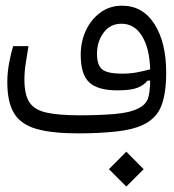

<svg xmlns="http://www.w3.org/2000/svg" viewBox="-20 -478 626 691"><path d="M261.7 2Q168.5 2 112.3 -13.7Q56.2 -29.3 31.2 -69.3Q6.3 -109.4 6.3 -182.6Q6.3 -217.8 13.4 -254.4Q20.5 -291 27.3 -312H82.5Q77.1 -278.3 72.5 -249.3Q67.9 -220.2 67.9 -191.4Q67.9 -137.7 85.7 -110.1Q103.5 -82.5 147.2 -72.8Q190.9 -63 268.1 -63Q331.5 -63 389.2 -67.4Q446.8 -71.8 479 -88.4Q502.9 -100.6 511.2 -119.9Q519.5 -139.2 520.5 -188L510.3 -187.5Q499.5 -172.4 475.8 -162.6Q452.1 -152.8 402.8 -152.8Q332 -152.8 301.3 -181.4Q270.5 -210 270.5 -280.8Q270.5 -328.1 289.1 -368.2Q307.6 -408.2 341.3 -432.9Q375 -457.5 419.4 -457.5Q493.7 -457.5 535.9 -391.4Q578.1 -325.2 578.1 -216.8Q578.1 -141.6 560.5 -96.7Q543 -51.8 495.1 -28.8Q456.5 -10.7 395.5 -4.4Q334.5 2 261.7 2ZM520.5 -228.5Q518.1 -305.2 490.7 -348.9Q463.4 -392.6 417.5 -392.6Q376.5 -392.6 352.8 -360.4Q329.1 -328.1 329.1 -284.7Q329.1 -243.2 348.1 -228Q367.2 -212.9 418.9 -212.9Q447.8 -212.9 472.7 -217.5Q497.6 -222.2 520.5 -228.5ZM434.6 193.4 372.1 130.9 434.6 67.9 497.1 130.9Z"/></svg>

Font: Cascadia Code NF Light
Style: Regular
Weight: 300
Monospace: yes
Designer: Aaron Bell
Foundry: Saja Typeworks
Version: Version 2404.023; ttfautohint (v1.8.4)